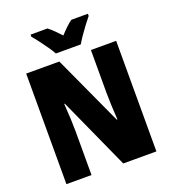

<svg xmlns="http://www.w3.org/2000/svg" viewBox="-163 -1046 1035 1165"><g transform="rotate(-20 354.5 -463.5)"><path d="M645 0H431L222 -462H218Q222 -410 224 -362Q226 -314 226 -281V0H64V-714H278L485 -263H489Q486 -311 484 -356.5Q482 -402 482 -436V-714H645ZM275 -767Q265 -786 245.5 -814Q226 -842 205.5 -869Q185 -896 170 -913V-927H279Q297 -913 315 -895.5Q333 -878 355 -854Q377 -878 396 -896Q415 -914 433 -927H540V-913Q525 -895 505 -868.5Q485 -842 466.5 -815Q448 -788 436 -767Z"/></g></svg>

Font: Noto Sans Kannada Condensed Black
Style: Regular
Weight: 900
Width: 3
Designer: Jelle Bosma - Monotype Design Team
Foundry: Monotype Imaging Inc.
Version: Version 2.005; ttfautohint (v1.8.4.7-5d5b)